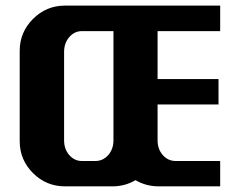

<svg xmlns="http://www.w3.org/2000/svg" viewBox="-20 -660 840 680"><path d="M759.8 0H542Q497.1 0 460 -22Q422.9 0 377.9 0H210Q144 0 96.9 -46.9Q49.8 -93.8 49.8 -160.2V-480Q49.8 -545.9 96.9 -593Q144 -640.1 210 -640.1H759.8V-549.8H538.1V-379.9H753.9V-290H538.1V-163.1Q538.1 -131.8 556.6 -110.8Q575.2 -89.8 602.1 -89.8H759.8ZM381.8 -163.1V-549.8H270Q243.7 -549.8 225.3 -528.6Q207 -507.3 207 -476.1V-163.1Q207 -131.8 225.3 -110.8Q243.7 -89.8 270 -89.8H317.9Q344.7 -89.8 363.3 -110.8Q381.8 -131.8 381.8 -163.1Z"/></svg>

Font: Laconic
Style: Bold
Weight: 700
Designer: Robby Woodard
Version: Version 1.000